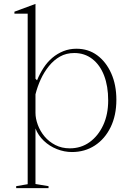

<svg xmlns="http://www.w3.org/2000/svg" viewBox="-20 -765 677 985"><path d="M63 200V190L122 180V-695H54V-705L162 -745V-361L170 -353Q184 -387 203.5 -417Q223 -447 248.5 -468.5Q274 -490 305 -502.5Q336 -515 372 -515Q433 -515 478.5 -481.5Q524 -448 550.5 -389Q577 -330 577 -253Q577 -173 547.5 -112.5Q518 -52 466.5 -18.5Q415 15 349 15Q310 15 272 0Q234 -15 205 -42.5Q176 -70 162 -106V179L229 190V200ZM338 -4Q396 -4 440 -36Q484 -68 509.5 -123Q535 -178 535 -250Q535 -323 514 -377.5Q493 -432 453.5 -462.5Q414 -493 361 -493Q320 -493 288 -475Q256 -457 231 -426Q206 -395 189 -358Q172 -321 162 -281V-186Q162 -157 174 -124.5Q186 -92 208.5 -65Q231 -38 264 -21Q297 -4 338 -4Z"/></svg>

Font: Kalnia Thin ExtraLight
Style: Regular
Weight: 250
Version: Version 1.105